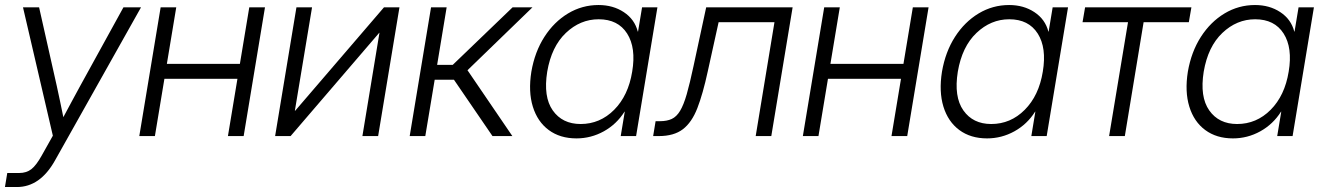

<svg xmlns="http://www.w3.org/2000/svg" viewBox="-34 -545 5303 769"><path d="M-14.2 204.1 -4.9 147.9H43Q71.8 147.9 91.6 132.6Q111.3 117.2 133.3 77.6L177.7 -1.5L58.1 -515.6H122.6L193.4 -200.7Q200.2 -169.4 206.8 -138.2Q213.4 -106.9 219.7 -75.7Q236.3 -106.9 253.2 -138.2Q270 -169.4 287.1 -200.7L460.4 -515.6H530.8L186 98.1Q126.5 204.1 33.7 204.1Z M671.9 -515.6 634.3 -289.1H926.8L964.4 -515.6H1027.3L941.9 0H878.9L917 -229.5H624.5L586.4 0H523.9L609.4 -515.6Z M1480.5 0H1417.5L1485.8 -413.6H1484.9L1129.9 0H1067.9L1153.3 -515.6H1215.8L1147 -101.6H1148.4L1503.9 -515.6H1565.9Z M1606.9 0 1692.4 -515.6H1754.9L1716.8 -285.2H1779.3L2019 -515.6H2098.6L1838.4 -263.7L2018.1 0H1938.5L1784.2 -225.6H1707L1669.4 0Z M2274.9 9.3Q2209 9.3 2163.8 -24.2Q2118.7 -57.6 2100.1 -117.9Q2081.5 -178.2 2094.2 -257.8Q2107.9 -337.4 2146.5 -397.5Q2185.1 -457.5 2241.2 -491.2Q2297.4 -524.9 2363.3 -524.9Q2421.4 -524.9 2464.6 -496.3Q2507.8 -467.8 2520.5 -418.5H2521.5L2537.6 -515.6H2599.1L2513.7 0H2452.1L2468.3 -97.7H2467.3Q2435.5 -47.4 2384.3 -19Q2333 9.3 2274.9 9.3ZM2291.5 -48.3Q2369.1 -48.3 2425.8 -105.2Q2482.4 -162.1 2498 -257.8Q2514.2 -353.5 2477.8 -410.6Q2441.4 -467.8 2363.8 -467.8Q2290 -467.8 2232.4 -413.1Q2174.8 -358.4 2157.7 -257.8Q2141.6 -157.2 2179.9 -102.8Q2218.3 -48.3 2291.5 -48.3Z M2582 0 2591.8 -59.6H2608.9Q2637.2 -59.6 2656.5 -68.6Q2675.8 -77.6 2689.9 -101.1Q2704.1 -124.5 2716.6 -168Q2729 -211.4 2743.7 -280.3L2794.4 -515.6H3140.6L3055.2 0H2992.7L3067.9 -456.1H2844.2L2800.8 -259.3Q2781.2 -168.9 2759 -111.8Q2736.8 -54.7 2700.9 -27.3Q2665 0 2605 0Z M3329.6 -515.6 3292 -289.1H3584.5L3622.1 -515.6H3685.1L3599.6 0H3536.6L3574.7 -229.5H3282.2L3244.1 0H3181.6L3267.1 -515.6Z M3919.4 9.3Q3853.5 9.3 3808.3 -24.2Q3763.2 -57.6 3744.6 -117.9Q3726.1 -178.2 3738.8 -257.8Q3752.4 -337.4 3791 -397.5Q3829.6 -457.5 3885.7 -491.2Q3941.9 -524.9 4007.8 -524.9Q4065.9 -524.9 4109.1 -496.3Q4152.3 -467.8 4165 -418.5H4166L4182.1 -515.6H4243.7L4158.2 0H4096.7L4112.8 -97.7H4111.8Q4080.1 -47.4 4028.8 -19Q3977.5 9.3 3919.4 9.3ZM3936 -48.3Q4013.7 -48.3 4070.3 -105.2Q4127 -162.1 4142.6 -257.8Q4158.7 -353.5 4122.3 -410.6Q4085.9 -467.8 4008.3 -467.8Q3934.6 -467.8 3877 -413.1Q3819.3 -358.4 3802.2 -257.8Q3786.1 -157.2 3824.5 -102.8Q3862.8 -48.3 3936 -48.3Z M4408.2 0 4483.9 -456.1H4301.8L4312 -515.6H4737.8L4727.5 -456.1H4546.4L4471.2 0Z M4904.3 9.3Q4838.4 9.3 4793.2 -24.2Q4748 -57.6 4729.5 -117.9Q4710.9 -178.2 4723.6 -257.8Q4737.3 -337.4 4775.9 -397.5Q4814.5 -457.5 4870.6 -491.2Q4926.8 -524.9 4992.7 -524.9Q5050.8 -524.9 5094 -496.3Q5137.2 -467.8 5149.9 -418.5H5150.9L5167 -515.6H5228.5L5143.1 0H5081.5L5097.7 -97.7H5096.7Q5064.9 -47.4 5013.7 -19Q4962.4 9.3 4904.3 9.3ZM4920.9 -48.3Q4998.5 -48.3 5055.2 -105.2Q5111.8 -162.1 5127.4 -257.8Q5143.6 -353.5 5107.2 -410.6Q5070.8 -467.8 4993.2 -467.8Q4919.4 -467.8 4861.8 -413.1Q4804.2 -358.4 4787.1 -257.8Q4771 -157.2 4809.3 -102.8Q4847.7 -48.3 4920.9 -48.3Z"/></svg>

Font: Inter Display Light
Style: Italic
Weight: 300
Italic angle: -9.39999°
Designer: Rasmus Andersson
Foundry: rsms
Version: Version 4.000;git-a52131595